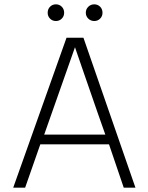

<svg xmlns="http://www.w3.org/2000/svg" viewBox="-20 -869 685 886"><path d="M238 -772Q222 -772 211 -783Q200 -794 200 -810Q200 -827 211 -838Q222 -849 238 -849Q254 -849 265 -838Q276 -827 276 -810Q276 -794 265 -783Q254 -772 238 -772ZM415 -772Q399 -772 387.5 -783Q376 -794 376 -810Q376 -827 387.5 -838Q399 -849 415 -849Q431 -849 442 -838Q453 -827 453 -810Q453 -794 442 -783Q431 -772 415 -772ZM466 -248Q445 -306 368 -529L326 -651L184 -248ZM605 -3H551L483 -203H166L96 -3H41L287 -695H365Z"/></svg>

Font: LXGW 975 Gothic SC 200W
Style: Regular
Weight: 200
Version: Version 2.01;February 25, 2021